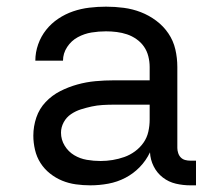

<svg xmlns="http://www.w3.org/2000/svg" viewBox="-20 -548 640 576"><path d="M251 8Q229 8 207.5 5Q186 2 166.5 -6Q147 -14 130 -27.5Q113 -41 101.5 -59Q90 -77 85 -98.5Q80 -120 80 -141Q80 -169 89 -195.5Q98 -222 117 -242Q136 -262 160.5 -274.5Q185 -287 212 -294.5Q239 -302 266.5 -304.5Q294 -307 321 -307H429V-347Q429 -363 425 -379Q421 -395 412 -408Q403 -421 389.5 -430.5Q376 -440 361 -445Q346 -450 330 -452Q314 -454 298 -454Q276 -454 254.5 -450.5Q233 -447 213.5 -436.5Q194 -426 181.5 -407Q169 -388 169 -366H86Q86 -391 94.5 -415Q103 -439 118.5 -458.5Q134 -478 155 -492Q176 -506 199.5 -514Q223 -522 248 -525Q273 -528 298 -528Q325 -528 351.5 -524.5Q378 -521 402.5 -511.5Q427 -502 448.5 -486Q470 -470 485 -448Q500 -426 506 -400Q512 -374 512 -347V-104Q512 -97 514.5 -89Q517 -81 522.5 -75.5Q528 -70 535.5 -68Q543 -66 551 -66H568V8H551Q529 8 507.5 3Q486 -2 468.5 -15.5Q451 -29 441 -49Q431 -69 430 -91Q418 -66 399 -46.5Q380 -27 356 -14.5Q332 -2 305 3Q278 8 251 8ZM282 -65Q300 -65 318 -68Q336 -71 353 -77Q370 -83 385 -94Q400 -105 410.5 -120Q421 -135 425 -153Q429 -171 429 -189V-234H321Q305 -234 288 -233Q271 -232 255 -228.5Q239 -225 223 -220Q207 -215 193 -205.5Q179 -196 171 -181Q163 -166 163 -150Q163 -129 174 -111Q185 -93 202.5 -82.5Q220 -72 240.5 -68.5Q261 -65 282 -65Z"/></svg>

Font: Nova
Style: Regular
Weight: 400
Monospace: yes
Designer: Belleve Invis
Foundry: Belleve Invis
Version: Version 24.1.4; ttfautohint (v1.8.4)